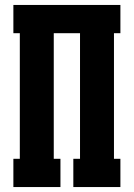

<svg xmlns="http://www.w3.org/2000/svg" viewBox="-20 -755 540 775"><path d="M34 0V-114H60V-621H34V-735H466V-621H440V-114H466V0H276V-114H303V-621H197V-114H224V0Z"/></svg>

Font: Iosevka Curly Slab Heavy
Style: Regular
Weight: 900
Monospace: yes
Designer: Belleve Invis
Foundry: Belleve Invis
Version: Version 22.1.2; ttfautohint (v1.8.4)